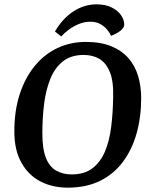

<svg xmlns="http://www.w3.org/2000/svg" viewBox="-20 -853 693 884"><path d="M425 -833Q465 -833 493.5 -819Q522 -805 537 -783.5Q552 -762 552 -739Q552 -725 534 -711Q516 -697 491 -688Q485 -703 472.5 -717.5Q460 -732 441.5 -742.5Q423 -753 396 -753Q368 -753 342 -742Q316 -731 295.5 -715.5Q275 -700 262 -685L233 -708Q268 -768 318 -800.5Q368 -833 425 -833ZM292 11Q221 11 165.5 -18Q110 -47 78 -105Q46 -163 46 -247Q46 -344 71 -420Q96 -496 140.5 -550Q185 -604 245 -632Q305 -660 375 -660Q444 -660 492.5 -640Q541 -620 571.5 -585Q602 -550 616 -502.5Q630 -455 630 -402Q630 -313 608.5 -237.5Q587 -162 544.5 -106Q502 -50 439 -19.5Q376 11 292 11ZM310 -50Q369 -50 406 -78.5Q443 -107 463.5 -156Q484 -205 492 -269.5Q500 -334 501 -406Q503 -480 485.5 -522Q468 -564 437.5 -582Q407 -600 365 -600Q308 -600 271 -571.5Q234 -543 213 -493Q192 -443 183.5 -377.5Q175 -312 175 -239Q175 -167 191.5 -126Q208 -85 238.5 -67.5Q269 -50 310 -50Z"/></svg>

Font: Faustina Light SemiBold
Style: Italic
Weight: 600
Italic angle: -8°
Version: Version 1.200